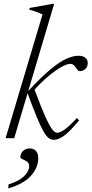

<svg xmlns="http://www.w3.org/2000/svg" viewBox="-20 -730 484 1014"><path d="M266 -709.5 129 -249Q197 -322.5 245.8 -363Q294.5 -403.5 330.2 -419.5Q366 -435.5 395 -435.5Q419.5 -435.5 431.5 -424.2Q443.5 -413 443.5 -397.5Q443.5 -378 431.2 -366.2Q419 -354.5 401.5 -354.5Q395 -354.5 390 -360.2Q385 -366 379 -375Q366.5 -393 352 -393Q333.5 -393 302 -375Q270.5 -357 233.8 -326Q197 -295 162.5 -256.5Q198 -161 220.2 -112Q242.5 -63 256.5 -46Q270.5 -29 281.5 -29Q297.5 -29 322.5 -46.8Q347.5 -64.5 385.5 -106.5L398 -94.5Q347.5 -33.5 317.5 -12.5Q287.5 8.5 264 8.5Q250 8.5 237.5 -0.5Q225 -9.5 210.2 -35Q195.5 -60.5 175.2 -109.2Q155 -158 125.5 -237.5L55 0H9.5L204.5 -653.5Q178.5 -666.5 134.5 -679.5L137 -688L256.5 -709.5ZM87.5 100Q87.5 83.5 100.2 68.8Q113 54 138.5 54Q157.5 54 169.8 67Q182 80 182 106Q182 154.5 143.8 197.8Q105.5 241 23.5 265L25 244Q80 227 107 200.8Q134 174.5 134 147.5Q134 131 122.2 123.2Q110.5 115.5 99 110.8Q87.5 106 87.5 100Z"/></svg>

Font: Newsreader Text Light
Style: Italic
Weight: 300
Italic angle: -17°
Designer: Hugues Gentile
Foundry: Production Type
Version: Version 1.001